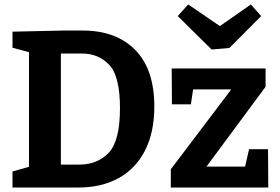

<svg xmlns="http://www.w3.org/2000/svg" viewBox="-20 -841 1256 861"><path d="M351 -704Q501 -704 586.5 -617Q672 -530 672 -364Q672 -247 630 -165.5Q588 -84 511.5 -42Q435 0 330 0H36V-72L110 -93V-607L36 -627V-699L263 -704ZM337 -103Q417 -103 467.5 -156Q518 -209 518 -356Q518 -499 470 -550Q422 -601 347 -601H253V-103ZM1097 -172H1182L1183 0H746V-82L1017 -440H846L836 -373H751L750 -534H1171V-452L906 -94H1079ZM966 -724 1105 -821 1151 -769 1009 -626 929 -619 777 -769 824 -821Z"/></svg>

Font: Bitter Pro
Style: Bold
Weight: 700
Designer: Sol Matas, and Bitter project Authors
Foundry: Sol Matas
Version: Version 1.010